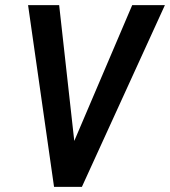

<svg xmlns="http://www.w3.org/2000/svg" viewBox="-20 -731 665 751"><path d="M270.5 -179.7 497.1 -710.9H625L300.3 0H191.4L89.8 -710.9H211.4Z"/></svg>

Font: Roboto Mono Medium
Style: Italic
Weight: 500
Designer: Google
Version: Version 2.000985; 2015; ttfautohint (v1.3)